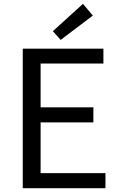

<svg xmlns="http://www.w3.org/2000/svg" viewBox="-20 -989 628 1009"><path d="M99.6 0V-733.4H523.4V-655.3H193.4V-424.8H470.7V-345.7H193.4V-79.1H534.2V0ZM298.8 -779.3 257.8 -825.2 416 -968.8 467.8 -907.2Z"/></svg>

Font: Nasu
Style: Regular
Weight: 400
Designer: Ryoko NISHIZUKA (kana &amp; ideographs); Paul D. Hunt (Latin, Greek &amp; Cyrillic); Wenlong ZHANG (bopomofo); Sandoll C
Version: Version 2014.1215